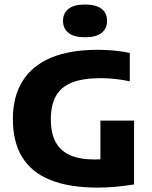

<svg xmlns="http://www.w3.org/2000/svg" viewBox="-20 -823 672 850"><path d="M413 7.5Q287 7.5 203.5 -26Q120 -59.5 78.5 -126.8Q37 -194 37 -296Q37 -395 79.5 -463.5Q122 -532 205.2 -567.2Q288.5 -602.5 411.5 -602.5Q450 -602.5 486.8 -599Q523.5 -595.5 554.5 -588.5V-463Q524 -469.5 491.8 -473.2Q459.5 -477 426.5 -477Q349 -477 300.2 -458.2Q251.5 -439.5 228.2 -399Q205 -358.5 205 -294Q205 -233.5 226.2 -194.2Q247.5 -155 290.2 -136Q333 -117 397.5 -117Q420.5 -117 446.5 -119Q472.5 -121 493 -124L424.5 -68V-289H573.5V-6.5Q533.5 0 492.2 3.8Q451 7.5 413 7.5ZM356.5 -658Q308 -658 283.5 -677.2Q259 -696.5 259 -730.5Q259 -765 283.5 -784Q308 -803 356.5 -803Q405 -803 429.5 -784Q454 -765 454 -730.5Q454 -696.5 429.5 -677.2Q405 -658 356.5 -658Z"/></svg>

Font: Encode Sans SC
Style: Bold
Weight: 700
Version: Version 3.002